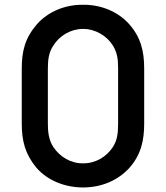

<svg xmlns="http://www.w3.org/2000/svg" viewBox="-20 -786 709 820"><path d="M334.4 14.6C259.4 14.6 184.4 -13.5 135.4 -69.8C87.5 -128.1 72.9 -183.3 72.9 -259.4V-491.7C72.9 -567.7 86.5 -622.9 137.5 -682.3C184.4 -735.4 257.3 -766.7 334.4 -765.6C408.3 -766.7 482.3 -738.5 532.3 -682.3C581.2 -626 595.8 -568.8 595.8 -491.7V-259.4C595.8 -185.4 582.3 -126 533.3 -69.8C483.3 -14.6 412.5 14.6 334.4 14.6ZM334.4 -662.5C282.3 -662.5 233.3 -633.3 207.3 -590.6C188.5 -562.5 184.4 -531.2 184.4 -491.7V-259.4C184.4 -224 187.5 -188.5 208.3 -157.3C236.5 -115.6 283.3 -87.5 334.4 -88.5C386.5 -87.5 434.4 -115.6 461.5 -157.3C481.3 -187.5 484.4 -217.7 484.4 -259.4V-491.7C484.4 -529.2 482.3 -556.2 463.5 -589.6C436.5 -633.3 387.5 -662.5 334.4 -662.5Z"/></svg>

Font: Manrope Semibold
Style: Regular
Weight: 600
Width: 4
Designer: Michael Sharanda
Foundry: Michael Sharanda
Version: Version 2.000;PS 002.000;hotconv 1.0.88;makeotf.lib2.5.64775